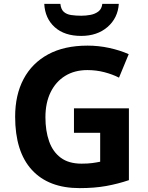

<svg xmlns="http://www.w3.org/2000/svg" viewBox="-20 -959 764 989"><path d="M361 -401H644V-31Q588 -12 527.5 -1Q467 10 390 10Q230 10 144 -84Q58 -178 58 -358Q58 -470 101.5 -552Q145 -634 228 -679Q311 -724 431 -724Q488 -724 543 -712Q598 -700 643 -680L593 -559Q560 -576 518 -587Q476 -598 430 -598Q364 -598 315.5 -568Q267 -538 240.5 -483.5Q214 -429 214 -355Q214 -285 233 -231Q252 -177 293 -146.5Q334 -116 400 -116Q432 -116 454.5 -119Q477 -122 496 -126V-275H361ZM592 -939Q587 -866 534 -820Q481 -774 398 -774Q312 -774 262 -819Q212 -864 208 -939H291Q294 -911 308.5 -898Q323 -885 347 -881.5Q371 -878 399 -878Q423 -878 446.5 -882.5Q470 -887 487 -900Q504 -913 507 -939Z"/></svg>

Font: Noto Sans Sinhala UI
Style: Bold
Weight: 700
Designer: Jelle Bosma - Monotype Design Team
Foundry: Monotype Imaging Inc.
Version: Version 2.006; ttfautohint (v1.8.4.7-5d5b)